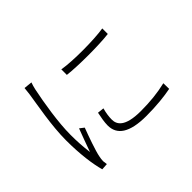

<svg xmlns="http://www.w3.org/2000/svg" viewBox="-152 -1014 1303 1303"><g transform="rotate(-45 500.0 -362.5)"><path d="M461 -657V-604C559 -592 757 -592 854 -604V-657C760 -642 560 -640 461 -657ZM429 -273C421 -234 414 -197 414 -165C414 -77 483 -25 646 -25C742 -25 826 -34 885 -46L884 -101C809 -83 731 -75 643 -75C488 -75 462 -129 462 -174C462 -201 466 -232 476 -268L429 -273ZM195 -744C194 -729 192 -711 189 -690C177 -606 143 -436 143 -294C143 -161 158 -52 178 19L225 16C224 7 222 -5 221 -15C221 -28 223 -44 226 -57C234 -101 271 -204 294 -265L263 -289C246 -245 220 -173 202 -123C194 -187 191 -236 191 -299C191 -417 218 -580 240 -686C244 -704 250 -725 255 -738Z"/></g></svg>

Font: Noto Sans T Chinese Light
Style: Regular
Weight: 300
Designer: Ryoko NISHIZUKA (kana & ideographs); Paul D. Hunt (Latin, Greek & Cyrillic); Wenlong ZHANG (bopomofo); Sandoll Communica
Foundry: Adobe Systems Incorporated
Version: Version 1.000;PS 1;hotconv 1.0.78;makeotf.lib2.5.61930